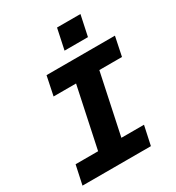

<svg xmlns="http://www.w3.org/2000/svg" viewBox="-213 -1049 1082 1179"><g transform="rotate(-30 328.0 -459.5)"><path d="M183 0 331 -698H496L348 0ZM171 -698H656L628 -563H143ZM52 -135H537L508 0H23ZM342 -773 373 -919H539L508 -773Z"/></g></svg>

Font: Azeret Mono Thin
Style: Bold Italic
Weight: 700
Italic angle: -12°
Version: Version 1.002